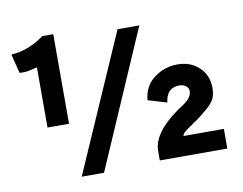

<svg xmlns="http://www.w3.org/2000/svg" viewBox="-64 -616 891 703"><g transform="rotate(-10 382.0 -265.0)"><path d="M28 -413 10 -484Q75 -488 133 -531H174V-198H94V-422Q89 -421 69.5 -416Q50 -411 28 -413ZM409 -508H490L269 1H186ZM573 -177Q578 -181 594.5 -191.5Q611 -202 620.5 -214Q630 -226 630 -240Q630 -250 620.5 -258Q611 -266 596 -266Q548 -266 542 -212L472 -233Q476 -284 514.5 -313.5Q553 -343 602 -343Q651 -343 682.5 -313Q714 -283 714 -236Q714 -206 702 -189Q690 -172 672 -158Q654 -144 646 -137Q640 -132 622 -120Q601 -106 590 -97Q579 -88 579 -81H729V-8H478V-43Q478 -109 573 -177Z"/></g></svg>

Font: Bellota Text
Style: Bold
Weight: 700
Designer: Kemie Guaida
Foundry: Kemie Guaida
Version: Version 4.001